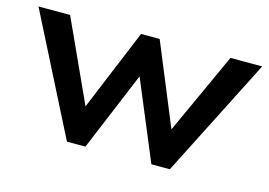

<svg xmlns="http://www.w3.org/2000/svg" viewBox="-80 -595 1015 725"><g transform="rotate(15 427.5 -232.5)"><path d="M-9.8 -465.3H113.8L259.3 -147L391.1 -465.3H463.9L595.2 -147L740.7 -465.3H864.7L628.4 0H556.2L427.2 -309.1L298.3 0H226.1Z"/></g></svg>

Font: Spartan MB SemBd
Style: Regular
Weight: 600
Designer: Matt Bailey, Mirko Velimirovic
Foundry: Matt Bailey
Version: Version 1.005